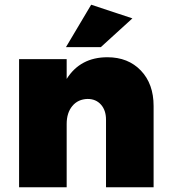

<svg xmlns="http://www.w3.org/2000/svg" viewBox="-20 -795 718 815"><path d="M408 -595H260L367 -775L542 -717ZM436 -552Q524 -552 578 -495.5Q632 -439 632 -345V0H430V-287Q430 -327 408.5 -351Q387 -375 352 -375Q311 -374 287 -345Q263 -316 263 -269V0H61V-544H263V-460Q321 -552 436 -552Z"/></svg>

Font: Montserrat Extra Bold
Style: Regular
Weight: 800
Designer: Julieta Ulanovsky
Foundry: Julieta Ulanovsky
Version: Version 3.001;PS 003.001;hotconv 1.0.70;makeotf.lib2.5.58329